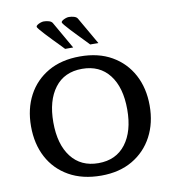

<svg xmlns="http://www.w3.org/2000/svg" viewBox="-94 -948 941 1042"><g transform="rotate(-10 377.0 -427.0)"><path d="M380.4 12.2Q277.3 12.2 203.1 -29.8Q128.9 -71.8 89.6 -145.8Q50.3 -219.7 50.3 -316.9Q50.3 -413.1 89.6 -487.1Q128.9 -561 201.9 -603Q274.9 -645 377.4 -645Q479 -645 552 -603Q625 -561 664.6 -487.1Q704.1 -413.1 704.1 -316.9Q704.1 -221.2 664.8 -147Q625.5 -72.8 553 -30.3Q480.5 12.2 380.4 12.2ZM377 -57.1Q474.1 -57.1 527.3 -127Q580.6 -196.8 580.6 -316.9Q580.6 -439 527.1 -507.8Q473.6 -576.7 377 -576.7Q278.8 -576.7 226.1 -506.8Q173.3 -437 173.3 -317.4Q173.3 -196.3 226.8 -126.7Q280.3 -57.1 377 -57.1ZM350.1 -699.2H305.7Q295.4 -710.4 279.1 -727.1Q262.7 -743.7 244.9 -762.2Q227.1 -780.8 210.9 -798.1Q194.8 -815.4 184.6 -827.9Q174.3 -840.3 174.3 -844.7Q174.3 -849.1 181.2 -854Q188 -858.9 198.2 -862.5Q208.5 -866.2 216.8 -866.2Q231 -866.2 245.1 -862.1Q259.3 -857.9 264.6 -848.6ZM488.8 -699.2H443.8Q433.6 -710.4 417.2 -727.1Q400.9 -743.7 383.1 -762.2Q365.2 -780.8 349.1 -798.1Q333 -815.4 322.8 -827.9Q312.5 -840.3 312.5 -844.7Q312.5 -849.1 319.6 -854Q326.7 -858.9 336.7 -862.5Q346.7 -866.2 355 -866.2Q369.6 -866.2 383.5 -862.1Q397.5 -857.9 402.8 -848.6Z"/></g></svg>

Font: Kameron Medium
Style: Regular
Weight: 500
Designer: Vernon Adams
Foundry: Vernon Adams
Version: Version 1.100